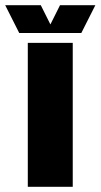

<svg xmlns="http://www.w3.org/2000/svg" viewBox="-63 -719 387 739"><path d="M44 0V-554H217V0ZM-43 -699H94L131 -625L168 -699H304L250 -592H11Z"/></svg>

Font: Tac One
Style: Regular
Weight: 400
Designer: Oluseyi Olusanya, David Udoh, Eyiyemi Adegbite, Mirko Velimirović
Version: Version 1.003; ttfautohint (v1.8.4.7-5d5b)